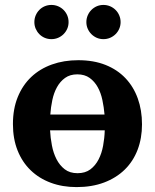

<svg xmlns="http://www.w3.org/2000/svg" viewBox="-20 -743 624 775"><path d="M182.1 -216.8Q183.6 -187 189.5 -156.2Q195.3 -125.5 208 -100.6Q220.7 -75.7 241.2 -59.8Q261.7 -43.9 293 -43.9Q324.2 -43.9 344.7 -59.3Q365.2 -74.7 377.9 -99.4Q390.6 -124 396.2 -154.8Q401.9 -185.5 402.8 -216.8ZM401.9 -280.8Q399.4 -310.1 393.3 -339.1Q387.2 -368.2 374.5 -391.1Q361.8 -414.1 341.8 -428.5Q321.8 -442.9 292 -442.9Q262.7 -442.9 242.7 -428.5Q222.7 -414.1 210 -391.1Q197.3 -368.2 191.2 -339.1Q185.1 -310.1 183.1 -280.8ZM553.2 -241.2Q553.2 -185.1 535.4 -138.4Q517.6 -91.8 483.4 -58.3Q449.2 -24.9 400.1 -6.3Q351.1 12.2 289.1 12.2Q231.9 12.2 184.8 -5.4Q137.7 -22.9 103.8 -55.7Q69.8 -88.4 51 -135.5Q32.2 -182.6 32.2 -242.2Q32.2 -303.7 51.8 -351.6Q71.3 -399.4 106.2 -432.4Q141.1 -465.3 189.5 -482.7Q237.8 -500 295.9 -500Q357.9 -500 405.8 -481Q453.6 -461.9 486.3 -427.5Q519 -393.1 536.1 -345.7Q553.2 -298.3 553.2 -241.2ZM256.8 -653.8Q256.8 -639.6 251.5 -627.2Q246.1 -614.7 236.6 -605.2Q227.1 -595.7 214.4 -590.3Q201.7 -585 187.5 -585Q173.3 -585 160.6 -590.3Q147.9 -595.7 138.7 -605.2Q129.4 -614.7 124 -627.2Q118.7 -639.6 118.7 -653.8Q118.7 -668 124 -680.7Q129.4 -693.4 138.7 -702.9Q147.9 -712.4 160.6 -717.8Q173.3 -723.1 187.5 -723.1Q201.7 -723.1 214.4 -717.8Q227.1 -712.4 236.6 -702.9Q246.1 -693.4 251.5 -680.7Q256.8 -668 256.8 -653.8ZM466.8 -653.8Q466.8 -639.6 461.4 -627.2Q456.1 -614.7 446.5 -605.2Q437 -595.7 424.3 -590.3Q411.6 -585 397.5 -585Q383.3 -585 370.8 -590.3Q358.4 -595.7 348.9 -605.2Q339.4 -614.7 334 -627.2Q328.6 -639.6 328.6 -653.8Q328.6 -668 334 -680.7Q339.4 -693.4 348.9 -702.9Q358.4 -712.4 370.8 -717.8Q383.3 -723.1 397.5 -723.1Q411.6 -723.1 424.3 -717.8Q437 -712.4 446.5 -702.9Q456.1 -693.4 461.4 -680.7Q466.8 -668 466.8 -653.8Z"/></svg>

Font: Charis SIL
Style: Bold
Weight: 700
Foundry: SIL International
Version: Version 4.112